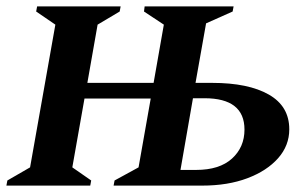

<svg xmlns="http://www.w3.org/2000/svg" viewBox="-34 -580 959 600"><path d="M-14 0 -11 -16 60 -57 139 -503 79 -544 82 -560H343L340 -544L271 -503L239 -321H446L478 -503L416 -544L418 -560H696L693 -544L610 -507L577 -321H629Q742 -321 806 -284.5Q870 -248 870 -176Q870 -125 835 -85.5Q800 -46 739 -23Q678 0 598 0H321L324 -16L399 -57L437 -272H230L192 -57L251 -16L248 0ZM530 -49H579Q652 -49 691 -84.5Q730 -120 730 -175Q730 -273 605 -273H569Z"/></svg>

Font: Spectral SC
Style: Bold Italic
Weight: 700
Italic angle: -10°
Designer: Jean-Baptiste Levee
Foundry: Production Type
Version: Version 2.001